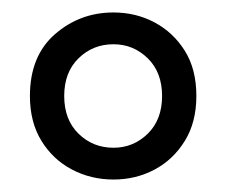

<svg xmlns="http://www.w3.org/2000/svg" viewBox="-20 -794 363 308"><path d="M162 -506Q126 -506 95.5 -522Q65 -538 46.5 -568Q28 -598 28 -640Q28 -704 68 -739Q108 -774 162 -774Q198 -774 228 -758Q258 -742 276.5 -712.5Q295 -683 295 -640Q295 -598 276.5 -568Q258 -538 228 -522Q198 -506 162 -506ZM162 -557Q194 -557 217 -579.5Q240 -602 240 -640Q240 -678 217 -700.5Q194 -723 162 -723Q129 -723 106 -700.5Q83 -678 83 -640Q83 -602 106 -579.5Q129 -557 162 -557Z"/></svg>

Font: Ubuntu Sans
Style: Regular
Weight: 400
Designer: Dalton Maag Ltd
Foundry: Dalton Maag Ltd
Version: Version 1.006; ttfautohint (v1.8.4.7-5d5b)